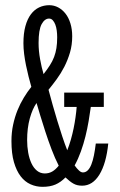

<svg xmlns="http://www.w3.org/2000/svg" viewBox="-20 -703 461 736"><path d="M395 -152.8Q387.2 -76.2 361.1 -33.7Q335 8.8 294.9 8.8Q284.7 8.8 276.6 6.8Q268.6 4.9 261.2 0.7Q253.9 -3.4 246.6 -9.3Q239.3 -15.1 231 -22.9Q212.9 -4.4 192.4 4.4Q171.9 13.2 143.1 13.2Q118.7 13.2 96.9 3.4Q75.2 -6.3 59.1 -27.3Q43 -48.3 33.4 -81.5Q23.9 -114.7 23.9 -162.1Q23.9 -195.3 30.3 -224.9Q36.6 -254.4 47.1 -280.3Q57.6 -306.2 71.3 -328.6Q85 -351.1 100.1 -370.1Q94.7 -388.7 89.4 -409.9Q84 -431.2 79.6 -452.9Q75.2 -474.6 72.5 -496.1Q69.8 -517.6 69.8 -537.1Q69.8 -575.2 77.4 -602.8Q85 -630.4 98.4 -648.2Q111.8 -666 129.9 -674.6Q147.9 -683.1 168.9 -683.1Q187 -683.1 203.1 -674.6Q219.2 -666 231.2 -650.6Q243.2 -635.3 250 -613Q256.8 -590.8 256.8 -564Q256.8 -530.8 248.3 -501.7Q239.7 -472.7 226.6 -447Q213.4 -421.4 197.3 -399.4Q181.2 -377.4 166 -358.9Q173.3 -331.1 181.9 -300.8Q190.4 -270.5 199.7 -240Q209 -209.5 218.5 -180.7Q228 -151.9 237.8 -127Q245.6 -146.5 251.7 -168Q257.8 -189.5 262.2 -210.9Q266.6 -232.4 269.5 -253.4Q272.5 -274.4 273.9 -293H226.1V-348.1H377.9V-293H328.1Q324.7 -268.1 319.8 -239Q314.9 -210 307.6 -180.4Q300.3 -150.9 290 -122.3Q279.8 -93.8 266.1 -68.8Q274.4 -57.1 282.5 -49.6Q290.5 -42 297.9 -42Q308.1 -42 316.2 -49.8Q324.2 -57.6 330.1 -72.3Q335.9 -86.9 340.1 -107.4Q344.2 -127.9 347.2 -152.8ZM151.9 -38.1Q167.5 -38.1 180.2 -45.4Q192.9 -52.7 205.1 -67.9Q190.9 -95.7 177.7 -130.4Q164.6 -165 153.6 -199Q142.6 -232.9 133.8 -262Q125 -291 120.1 -308.1Q104.5 -286.1 94.2 -249Q84 -211.9 84 -166Q84 -141.1 88.1 -117.9Q92.3 -94.7 100.6 -76.9Q108.9 -59.1 121.8 -48.6Q134.8 -38.1 151.9 -38.1ZM127.9 -538.1Q127.9 -507.8 133.8 -475.6Q139.6 -443.4 147 -418.9Q161.1 -437 171.1 -452.6Q181.2 -468.3 187.3 -484.4Q193.4 -500.5 196.3 -518.6Q199.2 -536.6 199.2 -560.1Q199.2 -573.2 197.5 -586.2Q195.8 -599.1 191.9 -609.1Q188 -619.1 182.1 -625.5Q176.3 -631.8 168 -631.8Q151.4 -631.8 139.6 -610.4Q127.9 -588.9 127.9 -538.1Z"/></svg>

Font: Stint Ultra Condensed
Style: Regular
Weight: 400
Width: 1
Designer: Astigmatic (AOETI)
Foundry: Astigmatic (AOETI)
Version: Version 1.000